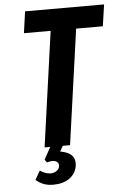

<svg xmlns="http://www.w3.org/2000/svg" viewBox="-59 -730 620 962"><g transform="rotate(-5 251.0 -249.0)"><path d="M104.3 -687.7 89.1 -579.1H223.4L142.3 0H270.4L351.6 -579.1H485.9L501.7 -687.7ZM147.7 76.1Q155.4 73.7 162.4 72.5Q169.4 71.3 175.4 71.3Q190.7 71.3 199.2 78.9Q207.7 86.6 206.4 99.9Q204.1 114.3 191.4 123.3Q178.6 132.3 160.6 132.3Q148.1 132.3 134.7 127.4Q121.3 122.6 108.3 113.6L82.4 158.4Q102.4 175 123 182.6Q143.6 190.1 170 190.1Q220 190.1 252.1 166.9Q284.1 143.6 289.9 104.3Q294.1 72.3 276.2 53.1Q258.3 34 218.1 27.4L244.1 -18.7H181L136.9 61.4Z"/></g></svg>

Font: Secuela ExtLt
Style: Italic
Weight: 200
Italic angle: -8°
Designer: Fernando Haro
Foundry: deFharo
Version: Version 1.704